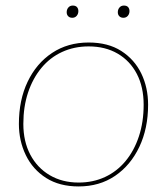

<svg xmlns="http://www.w3.org/2000/svg" viewBox="-20 -662 601 691"><path d="M263 9Q194 9 146 -21.5Q98 -52 73 -103.5Q48 -155 48 -216Q48 -302 79.5 -368Q111 -434 167.5 -471.5Q224 -509 299 -509Q369 -509 416.5 -478.5Q464 -448 488.5 -397.5Q513 -347 513 -285Q513 -200 481.5 -133.5Q450 -67 394 -29Q338 9 263 9ZM263 -5Q315 -5 358 -25Q401 -45 432 -82.5Q463 -120 480 -171.5Q497 -223 497 -285Q497 -349 472.5 -396Q448 -443 403.5 -469Q359 -495 299 -495Q247 -495 203.5 -475Q160 -455 129 -417.5Q98 -380 81 -329Q64 -278 64 -216Q64 -153 89 -105.5Q114 -58 159 -31.5Q204 -5 263 -5ZM424 -598Q415 -598 409.5 -603.5Q404 -609 404 -618Q404 -628 410 -635Q416 -642 426 -642Q436 -642 441 -636.5Q446 -631 446 -622Q446 -612 440 -605Q434 -598 424 -598ZM240 -598Q231 -598 225.5 -603.5Q220 -609 220 -618Q220 -628 226 -635Q232 -642 242 -642Q252 -642 257 -636.5Q262 -631 262 -622Q262 -612 256 -605Q250 -598 240 -598Z"/></svg>

Font: Work Sans Thin
Style: Italic
Weight: 250
Italic angle: -13°
Designer: Wei Huang
Foundry: Wei Huang
Version: Version 2.012